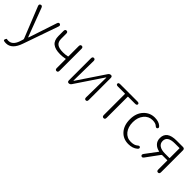

<svg xmlns="http://www.w3.org/2000/svg" viewBox="159 -1583 2859 2859"><g transform="rotate(45 1588.0 -153.5)"><path d="M85 240Q52 240 38 233.5Q24 227 34 204Q43 181 53 184.5Q63 188 84 188Q171 188 211 70Q217 53 222 36L227 20Q231 8 226 -3L31 -489Q17 -522 45 -533Q72 -543 85 -510L253 -64Q256 -57 258.5 -57Q261 -57 263 -64L410 -507Q421 -542 447 -533Q474 -524 462 -490L269 62Q209 240 85 240Z M910 0Q881 0 881 -36V-222Q881 -227 877.5 -226.5Q874 -226 857 -223Q818 -215 770 -215Q665 -215 613 -257Q561 -299 561 -391V-497Q561 -533 590 -533Q619 -533 619 -497V-391Q619 -324 658 -294.5Q697 -265 781 -265Q832 -265 874 -275Q881 -277 881 -284V-497Q881 -533 910 -533Q939 -533 939 -497V-36Q939 0 910 0Z M1166 0Q1138 0 1138 -36V-497Q1138 -533 1166 -533Q1195 -533 1195 -497L1189 -81Q1189 -76 1191 -76Q1193 -76 1198 -84L1483 -509Q1499 -533 1527 -533Q1554 -533 1554 -497V-36Q1554 0 1526 0Q1497 0 1498 -37L1504 -452Q1504 -457 1501.5 -457Q1499 -457 1494 -449L1209 -24Q1193 0 1166 0Z M1901 0Q1871 0 1871 -36V-479Q1871 -484 1866 -484H1719Q1683 -484 1683 -509Q1683 -533 1719 -533H2082Q2118 -533 2118 -509Q2118 -484 2082 -484H1935Q1930 -484 1930 -479V-36Q1930 0 1901 0Z M2434 13Q2327 13 2260 -60Q2190 -136 2190 -265.5Q2190 -395 2264 -473Q2334 -547 2437 -547Q2520 -547 2567 -505Q2594 -481 2576 -462Q2559 -443 2532 -468Q2503 -496 2438 -496Q2358 -496 2304.5 -431.5Q2251 -367 2251 -265.5Q2251 -164 2302 -100.5Q2353 -37 2437 -37Q2510 -37 2547 -70Q2574 -94 2590 -76Q2606 -57 2579 -34Q2524 13 2434 13Z M2700 0Q2679 -16 2700 -45L2838 -230Q2841 -234 2836 -235Q2779 -246 2743 -282Q2703 -321 2703 -384Q2703 -533 2906 -533H3040Q3076 -533 3076 -497V-36Q3076 0 3047 0Q3018 0 3018 -36V-223Q3018 -228 3013 -228H2912Q2902 -228 2895 -220L2743 -13Q2721 16 2700 0ZM2919 -274H3013Q3018 -274 3018 -279V-480Q3018 -485 3013 -485H2919Q2763 -485 2763 -383Q2763 -330 2804.5 -302Q2846 -274 2919 -274Z"/></g></svg>

Font: Resource Han Rounded JP Light
Style: Regular
Weight: 300
Designer: Cyano Hao (round all glyphs); Ryoko NISHIZUKA 西塚涼子 (kana, bopomofo & ideographs); Paul D. Hunt (Latin, Greek & Cyrillic)
Foundry: Cyano Hao
Version: 0.990